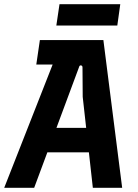

<svg xmlns="http://www.w3.org/2000/svg" viewBox="-36 -890 655 910"><path d="M-16 0 259 -700H454L543 0H404L356 -431L355 -570Q355 -579 348 -580Q341 -581 339 -573L126 0ZM167 -168 212 -284H395L406 -168ZM136 -584 153 -700H278L248 -584ZM231 -769 246 -870H534L520 -769Z"/></svg>

Font: Finlandica SemiBold
Style: Italic
Weight: 600
Italic angle: -8°
Designer: Niklas Ekholm, Juho Hiilivirta, Jaakko Suomalainen
Foundry: Helsinki Type Studio
Version: Version 1.063